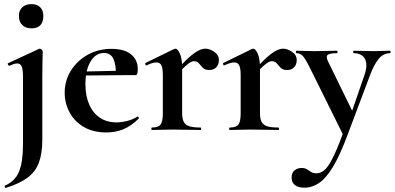

<svg xmlns="http://www.w3.org/2000/svg" viewBox="-20 -633 1922 935"><path d="M188 -382Q188 -370 187 -342Q186 -314 186 -262V48Q186 114 169.5 158.5Q153 203 114.5 232Q76 261 8 282Q6 283 3.5 277.5Q1 272 4 271Q53 250 72.5 203Q92 156 92 71V-260Q92 -293 86 -308.5Q80 -324 63 -324Q56 -324 46.5 -321Q37 -318 26 -313Q22 -312 19 -318Q16 -324 19 -325L170 -395Q172 -396 173 -396Q178 -396 183 -391Q188 -386 188 -382ZM133 -495Q105 -495 88.5 -511Q72 -527 72 -556Q72 -582 88.5 -597.5Q105 -613 133 -613Q161 -613 176 -597.5Q191 -582 191 -556Q191 -495 133 -495Z M498 12Q433 12 387.5 -15Q342 -42 318.5 -86.5Q295 -131 295 -181Q295 -240 325 -288.5Q355 -337 406.5 -366Q458 -395 523 -395Q585 -395 618 -368.5Q651 -342 651 -296Q651 -285 649 -276Q647 -267 640 -267H544Q546 -314 533 -344.5Q520 -375 486 -375Q446 -375 421 -333.5Q396 -292 396 -223Q396 -167 414 -125Q432 -83 466 -60Q500 -37 548 -37Q572 -37 599.5 -44Q627 -51 649 -65Q651 -67 654.5 -63Q658 -59 656 -56Q619 -19 580.5 -3.5Q542 12 498 12ZM361 -265 360 -284 579 -289V-267Z M842 -271 834 -284Q873 -329 900 -353Q927 -377 946 -386.5Q965 -396 980 -396Q1001 -396 1023.5 -380.5Q1046 -365 1046 -340Q1046 -319 1033.5 -305.5Q1021 -292 999 -292Q978 -292 967.5 -303Q957 -314 948.5 -324.5Q940 -335 924 -335Q917 -335 908.5 -330.5Q900 -326 884.5 -312.5Q869 -299 842 -271ZM720 0Q717 0 717 -6Q717 -12 720 -12Q751 -12 762 -26.5Q773 -41 773 -81V-269Q773 -300 766 -314.5Q759 -329 742 -329Q733 -329 721 -325.5Q709 -322 694 -315Q690 -313 688 -319Q686 -325 688 -326L827 -394Q833 -396 834 -396Q845 -396 856 -372Q867 -348 867 -303V-81Q867 -55 875 -39.5Q883 -24 902.5 -18Q922 -12 956 -12Q960 -12 960 -6Q960 0 956 0Q929 0 894.5 -1Q860 -2 820 -2Q792 -2 766 -1Q740 0 720 0Z M1221 -271 1213 -284Q1252 -329 1279 -353Q1306 -377 1325 -386.5Q1344 -396 1359 -396Q1380 -396 1402.5 -380.5Q1425 -365 1425 -340Q1425 -319 1412.5 -305.5Q1400 -292 1378 -292Q1357 -292 1346.5 -303Q1336 -314 1327.5 -324.5Q1319 -335 1303 -335Q1296 -335 1287.5 -330.5Q1279 -326 1263.5 -312.5Q1248 -299 1221 -271ZM1099 0Q1096 0 1096 -6Q1096 -12 1099 -12Q1130 -12 1141 -26.5Q1152 -41 1152 -81V-269Q1152 -300 1145 -314.5Q1138 -329 1121 -329Q1112 -329 1100 -325.5Q1088 -322 1073 -315Q1069 -313 1067 -319Q1065 -325 1067 -326L1206 -394Q1212 -396 1213 -396Q1224 -396 1235 -372Q1246 -348 1246 -303V-81Q1246 -55 1254 -39.5Q1262 -24 1281.5 -18Q1301 -12 1335 -12Q1339 -12 1339 -6Q1339 0 1335 0Q1308 0 1273.5 -1Q1239 -2 1199 -2Q1171 -2 1145 -1Q1119 0 1099 0Z M1880 -386Q1882 -386 1882 -380Q1882 -374 1880 -374Q1846 -374 1823 -345Q1800 -316 1782 -267L1671 28Q1635 124 1601.5 179.5Q1568 235 1534 258Q1500 281 1462 281Q1433 281 1416.5 268.5Q1400 256 1400 232Q1400 208 1414.5 196.5Q1429 185 1448 185Q1465 185 1475 191.5Q1485 198 1495 204.5Q1505 211 1521 211Q1545 211 1565 190.5Q1585 170 1608 120.5Q1631 71 1662 -15L1659 40L1489 -303Q1467 -347 1454.5 -360.5Q1442 -374 1424 -374Q1421 -374 1421 -380Q1421 -386 1424 -386Q1444 -386 1466.5 -385Q1489 -384 1509 -384Q1545 -384 1572 -385Q1599 -386 1621 -386Q1624 -386 1624 -380Q1624 -374 1621 -374Q1586 -374 1576 -366Q1566 -358 1577 -335L1704 -75L1668 -16L1755 -268Q1772 -317 1757.5 -345.5Q1743 -374 1702 -374Q1700 -374 1700 -380Q1700 -386 1702 -386Q1726 -386 1747.5 -385Q1769 -384 1803 -384Q1827 -384 1842.5 -385Q1858 -386 1880 -386Z"/></svg>

Font: Cormorant
Style: Bold
Weight: 700
Designer: Christian Thalmann (Catharsis Fonts)
Foundry: Catharsis Fonts
Version: Version 4.000